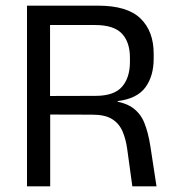

<svg xmlns="http://www.w3.org/2000/svg" viewBox="-20 -659 616 679"><path d="M533.5 0H448L430 -131Q425 -168 413 -195.2Q401 -222.5 376.2 -238Q351.5 -253.5 306 -253.5L132.5 -254V-319.5L318 -320Q383.5 -320 411.5 -352.2Q439.5 -384.5 439.5 -440V-455Q439.5 -510 411 -540.2Q382.5 -570.5 316 -570.5H130V-639H327Q430 -639 476.8 -593.8Q523.5 -548.5 523.5 -469V-452Q523.5 -389.5 494 -349.8Q464.5 -310 396 -301.5V-291.5L360.5 -304Q416 -300 446.2 -279.8Q476.5 -259.5 490.5 -224.5Q504.5 -189.5 512 -140.5ZM157.5 0H75.5V-639H157V-297.5L157.5 -266Z"/></svg>

Font: Anek Malayalam Medium
Style: Regular
Weight: 400
Version: Version 1.003